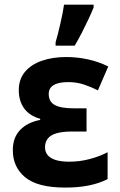

<svg xmlns="http://www.w3.org/2000/svg" viewBox="-20 -804 520 833"><path d="M355.5 -334V-233.4H293Q250.5 -233.4 224.6 -225.6Q198.7 -217.8 187 -202.4Q175.3 -187 175.3 -165Q175.3 -145.5 186.3 -131.6Q197.3 -117.7 220.7 -110.1Q244.1 -102.5 280.3 -102.5Q326.7 -102.5 370.4 -114.3Q414.1 -126 446.8 -143.6V-26.9Q410.2 -8.3 365.2 0.7Q320.3 9.8 263.2 9.8Q143.1 9.8 89.4 -34.7Q35.6 -79.1 35.6 -151.9Q35.6 -207.5 67.6 -240.5Q99.6 -273.4 154.3 -283.7V-288.6Q108.4 -301.3 85 -333.5Q61.5 -365.7 61.5 -412.6Q61.5 -460.4 88.4 -492.4Q115.2 -524.4 161.9 -540.5Q208.5 -556.6 267.1 -556.6Q314.5 -556.6 361.6 -546.4Q408.7 -536.1 449.7 -515.6L404.8 -412.1Q374.5 -427.2 343.3 -437.5Q312 -447.8 276.4 -447.8Q233.9 -447.8 212.6 -434.8Q191.4 -421.9 191.4 -396.5Q191.4 -362.8 217.8 -348.4Q244.1 -334 300.8 -334ZM221.2 -606V-620.6Q225.6 -634.8 231 -656.2Q236.3 -677.7 241.9 -701.7Q247.6 -725.6 251.7 -747.3Q255.9 -769 257.8 -783.7H386.2V-771.5Q376 -746.6 363 -719Q350.1 -691.4 335.4 -662.8Q320.8 -634.3 304.2 -606Z"/></svg>

Font: Open Sans SemiCondensed
Style: Bold
Weight: 700
Width: 4
Designer: Monotype Design Team
Foundry: Monotype Imaging Inc.
Version: Version 3.003